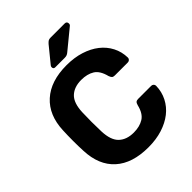

<svg xmlns="http://www.w3.org/2000/svg" viewBox="-249 -1041 1191 1191"><g transform="rotate(-45 346.5 -445.5)"><path d="M294 -750Q278 -750 278 -766Q278 -774 283 -779L367 -882Q377 -893 384 -897Q391 -901 404 -901H527Q546 -901 546 -881Q546 -874 541 -869L413 -764Q405 -757 397 -753.5Q389 -750 376 -750ZM352 10Q211 10 133.5 -60Q56 -130 51 -261Q49 -302 49 -349Q49 -396 51 -439Q56 -568 134.5 -639Q213 -710 352 -710Q420 -710 475 -692.5Q530 -675 569.5 -644Q609 -613 631.5 -569.5Q654 -526 655 -474Q655 -465 648.5 -459Q642 -453 633 -453H519Q506 -453 500 -458.5Q494 -464 489 -478Q474 -538 439 -559.5Q404 -581 352 -581Q290 -581 254 -547Q218 -513 215 -434Q212 -352 215 -266Q218 -187 254 -153Q290 -119 352 -119Q404 -119 439.5 -141Q475 -163 489 -222Q493 -237 499.5 -242.5Q506 -248 519 -248H633Q642 -248 648.5 -242Q655 -236 655 -227Q654 -175 631.5 -131Q609 -87 569.5 -56Q530 -25 475 -7.5Q420 10 352 10Z"/></g></svg>

Font: Fz Rubik SemBd
Style: Regular
Weight: 600
Designer: Hubert and Fischer
Foundry: Hubert and Fischer
Version: Vit hóa bi FontZin.com